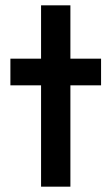

<svg xmlns="http://www.w3.org/2000/svg" viewBox="-20 -700 418 720"><path d="M134 0V-380H19V-480H134V-680H244V-480H359V-380H244V0Z"/></svg>

Font: Outfit Medium
Style: Regular
Weight: 500
Designer: Rodrigo Fuenzalida
Foundry: fragTYPE
Version: Version 1.100; ttfautohint (v1.8.4.7-5d5b);gftools[0.9.27]